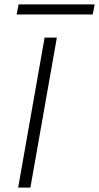

<svg xmlns="http://www.w3.org/2000/svg" viewBox="-20 -858 453 878"><path d="M63 0 184 -686H240L119 0ZM56 -792 65 -838H413L404 -792Z"/></svg>

Font: Archivo SemiExpanded Thin
Style: Italic
Weight: 250
Width: 6
Italic angle: -10°
Designer: Hector Gatti
Foundry: Omnibus-Type
Version: Version 2.001